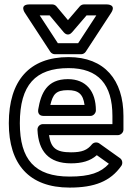

<svg xmlns="http://www.w3.org/2000/svg" viewBox="-20 -811 598 871"><path d="M291 -502C426.5 -502 490 -427.4 490 -285V-248H175C161.9 -248 149.3 -237.5 150 -221.9C154.3 -125.5 200.7 -70 302 -70C350.9 -70 389.1 -80.3 419.2 -107L474 -68C437.4 -28.2 388.1 -10 296 -10C137.4 -10 70 -87.6 70 -252C70 -425.7 140.9 -502 291 -502ZM291 -552C113.1 -552 20 -444.9 20 -252C20 -67.5 110.6 40 296 40C408.9 40 481 11.6 530.4 -58.6C537.5 -68.6 536.1 -85.1 524.5 -93.4L430.5 -160.4C421 -167.1 405.2 -166.4 396.6 -155.7C376.2 -130.5 352.7 -120 302 -120C232.7 -120 210.8 -141.2 202.4 -198H515C525.7 -198 540 -207.9 540 -223V-285C540 -447.4 454.8 -552 291 -552ZM415 -310C415 -397.1 370.4 -452 288 -452C192.6 -452 165.7 -388.1 153.3 -314.1C152.1 -306.7 151.4 -285 178 -285H390C405.1 -285 415 -299.3 415 -310ZM363.5 -335H208.4C220.1 -382.8 233 -402 288 -402C336.1 -402 356.9 -384.2 363.5 -335ZM334.5 -615H242.5L160.2 -741H205.3L268.8 -665C273.6 -659.2 289.6 -644.5 307 -664.7L372.5 -741H416.8ZM348 -565C355.9 -565 364.3 -569.2 368.9 -576.3L483.9 -752.3C510.4 -792.8 463 -791 463 -791H361C354.2 -791 346.8 -787.8 342 -782.3L288.3 -719.7L236.2 -782C231.7 -787.4 224.4 -791 217 -791H114C65.7 -791 93.1 -752.3 93.1 -752.3L208.1 -576.3C212.4 -569.7 220.5 -565 229 -565Z"/></svg>

Font: Fog Sans
Style: Outline
Weight: 700
Foundry: Intel Corporation
Version: Version 1.00